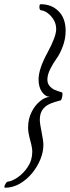

<svg xmlns="http://www.w3.org/2000/svg" viewBox="-37 -752 325 894"><path d="M268.6 -608.4Q268.6 -571.3 255.4 -536.1Q242.2 -501 226.1 -479Q210 -457 196.8 -430.2Q183.6 -403.3 183.6 -380.9Q183.6 -362.8 195.3 -350.1Q207 -337.9 218.8 -333Q230.5 -328.1 252.9 -321.3Q253.9 -318.4 253.9 -313.5Q253.9 -299.8 247.1 -285.2Q238.3 -283.2 220.7 -277.8Q203.1 -272.5 192.4 -267.1Q172.4 -257.8 160.4 -240.2Q148.4 -222.7 148.4 -194.3Q148.4 -176.8 156.7 -136.7Q165 -96.7 165 -77.1Q165 -43.9 150.6 -9Q136.2 25.9 111.3 55.7Q86.4 85.4 54.2 103.8Q22 122.1 -13.7 122.1Q-16.6 122.1 -16.6 118.2Q-16.6 112.3 -11.2 103.5Q-5.9 94.7 -1 93.8Q18.1 92.3 44.9 74.2Q71.8 56.2 92.5 24.9Q113.3 -6.3 113.3 -45.9Q113.3 -64.5 103.5 -99.6Q93.8 -134.8 93.8 -157.2Q93.8 -197.8 109.9 -230Q126 -262.2 149.7 -281.2Q173.3 -300.3 195.3 -300.8Q173.8 -301.8 158.2 -324.2Q142.6 -346.7 142.6 -381.8Q142.6 -430.7 183.6 -505.9Q224.6 -581.5 224.6 -616.2Q224.6 -640.6 212.9 -659.9Q201.2 -679.2 184.8 -691.2Q168.5 -703.1 153.3 -704.1Q146.5 -706.5 146.5 -719.7Q146.5 -732.4 152.3 -732.4Q203.1 -732.4 235.8 -699.7Q268.6 -667 268.6 -608.4Z"/></svg>

Font: Metal
Style: Regular
Weight: 400
Designer: Danh Hong
Version: Version 8.002; ttfautohint (v1.8.3)